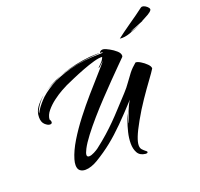

<svg xmlns="http://www.w3.org/2000/svg" viewBox="-144 -977 1227 1176"><g transform="rotate(-20 470.0 -388.5)"><path d="M610 39Q574 35 560 9.5Q546 -16 546 -51Q546 -86 555 -123Q564 -160 575 -190Q586 -220 592 -232Q582 -199 578.5 -187Q575 -175 576 -172Q587 -204 601 -241Q615 -278 633 -306Q568 -235 517.5 -184.5Q467 -134 419 -95.5Q371 -57 313 -22Q293 -10 271.5 -2.5Q250 5 231 5Q210 5 196.5 -6Q183 -17 183 -42Q183 -58 189 -79Q204 -130 239.5 -188.5Q275 -247 321 -306.5Q367 -366 414 -420Q461 -474 500 -517.5Q539 -561 559 -586Q538 -569 533 -562Q528 -555 518 -553Q531 -567 543.5 -579Q556 -591 563 -610Q543 -612 507.5 -602Q472 -592 431.5 -576.5Q391 -561 355.5 -545.5Q320 -530 300 -521Q289 -516 262 -501Q235 -486 205 -463.5Q175 -441 153 -414.5Q131 -388 129 -360Q136 -350 136 -342Q136 -330 122 -330Q108 -330 90.5 -346Q73 -362 73 -394Q73 -431 94.5 -460Q116 -489 147 -513Q126 -495 111.5 -475.5Q97 -456 87 -436Q84 -431 82.5 -422.5Q81 -414 84 -420Q98 -448 130.5 -484Q163 -520 220 -553.5Q277 -587 361 -609Q445 -631 562 -632Q576 -632 576 -634Q576 -636 570.5 -637Q565 -638 559 -637Q559 -642 565.5 -647Q572 -652 581 -652Q586 -652 589 -651Q601 -648 623 -636Q645 -624 663 -608Q681 -592 681 -576Q681 -574 680.5 -572Q680 -570 679 -568Q666 -555 636.5 -525.5Q607 -496 567.5 -455.5Q528 -415 484.5 -369Q441 -323 400.5 -276.5Q360 -230 328 -188Q296 -146 280 -115Q267 -90 267 -78Q267 -65 281 -65Q295 -65 315 -75.5Q335 -86 344 -93Q388 -127 420.5 -156Q453 -185 481.5 -213.5Q510 -242 541 -276Q572 -310 614 -355Q639 -382 657 -408Q675 -434 694.5 -459Q714 -484 743 -508Q755 -509 775 -497Q795 -485 811.5 -468.5Q828 -452 827 -439Q815 -419 784 -377Q753 -335 715.5 -280Q678 -225 645 -166Q614 -111 601 -77.5Q588 -44 588 -24Q588 -6 597 4Q606 14 619 24Q625 27 625 32Q625 40 610 39ZM280 -587Q310 -599 353.5 -611Q397 -623 444.5 -630.5Q492 -638 533 -638Q540 -638 546.5 -638Q553 -638 559 -637Q475 -633 405.5 -620Q336 -607 280 -587ZM160 -523Q210 -558 280 -587L273 -583Q248 -569 217.5 -555.5Q187 -542 160 -523ZM147 -513 148 -514H149L150 -515H151L152 -516L153 -517Q154 -518 155 -518Q155 -519 156 -519Q156 -520 156.5 -520Q157 -520 157 -520Q157 -520 158 -521L157 -520L156 -519L155 -518Q154 -518 153 -517Q153 -517 153 -517Q152 -516 152 -516Q151 -516 151 -515Q150 -515 150 -515Q150 -515 149 -514Q149 -514 148.5 -513.5Q148 -513 148 -514Q148 -513 147 -513ZM703 -678Q717 -689 740 -706Q763 -723 790.5 -742Q818 -761 844 -779.5Q870 -798 888 -812Q894 -816 898 -816Q908 -816 918.5 -809.5Q929 -803 935.5 -794.5Q942 -786 939 -779Q932 -768 914 -757.5Q896 -747 876 -737Q871 -736 871 -735.5Q871 -735 871 -733L859 -728Q842 -721 827 -715Q812 -709 801 -705Q797 -704 788 -699Q779 -694 783 -695Q798 -700 814.5 -706Q831 -712 847 -719Q808 -700 770 -687Q732 -674 703 -678Z"/></g></svg>

Font: Smooch
Style: Regular
Weight: 400
Designer: Robert E. Leuschke
Foundry: Robert E. Leuschke
Version: Version 1.010; ttfautohint (v1.8.3)